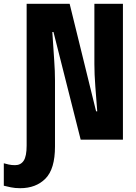

<svg xmlns="http://www.w3.org/2000/svg" viewBox="-94 -734 714 1009"><path d="M12 255Q95 255 145 204.5Q195 154 195 36V-311Q195 -361 191 -415Q187 -469 181 -566H187L330 0H552V-714H402V-397Q402 -345 407 -279Q412 -213 417 -149H411L272 -714H46V31Q46 87 30.5 110.5Q15 134 -15 134Q-33 134 -48.5 130.5Q-64 127 -74 124V242Q-58 246 -36.5 250.5Q-15 255 12 255Z"/></svg>

Font: Noto Sans Mono UI ExtraBold
Style: Regular
Weight: 800
Designer: Monotype Design team
Foundry: Monotype Imaging Inc.
Version: 1.000